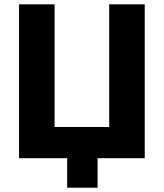

<svg xmlns="http://www.w3.org/2000/svg" viewBox="-20 -730 756 886"><path d="M290 136.2V0H67.9V-710H231.9V-144H483.9V-710H647.9V0H430.2V136.2Z"/></svg>

Font: Raleway-v4020 ExtraBold
Style: Regular
Weight: 800
Designer: Matt McInerney, Pablo Impallari, Rodrigo Fuenzalida
Foundry: Matt McInerney, Pablo Impallari, Rodrigo Fuenzalida
Version: Version 4.020;PS 004.020;hotconv 1.0.88;makeotf.lib2.5.64775